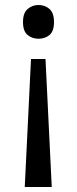

<svg xmlns="http://www.w3.org/2000/svg" viewBox="-20 -566 309 768"><path d="M196 -478Q196 -441 178 -426Q160 -411 134 -411Q109 -411 90.5 -426Q72 -441 72 -478Q72 -514 90.5 -530Q109 -546 134 -546Q160 -546 178 -530Q196 -514 196 -478ZM104 -330H162L187 182H79Z"/></svg>

Font: Noto Sans Glagolitic
Style: Regular
Weight: 400
Designer: Monotype Design Team
Foundry: Monotype Imaging Inc.
Version: Version 2.004; ttfautohint (v1.8.4.7-5d5b)